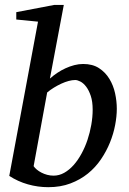

<svg xmlns="http://www.w3.org/2000/svg" viewBox="-20 -757 532 789"><path d="M360.8 -306.2Q360.8 -339.8 353 -363Q345.2 -386.2 334 -400.9Q322.8 -415.5 310.3 -421.9Q297.9 -428.2 289.1 -428.2Q276.9 -428.2 262.2 -424.3Q247.6 -420.4 232.2 -413.3Q216.8 -406.2 201.7 -397Q186.5 -387.7 173.8 -377L118.2 -74.2Q123 -66.9 131.3 -60.1Q139.6 -53.2 150.4 -47.6Q161.1 -42 173.8 -38.6Q186.5 -35.2 200.2 -35.2Q223.1 -35.2 243.9 -46.9Q264.6 -58.6 282.5 -78.6Q300.3 -98.6 314.9 -125.5Q329.6 -152.3 339.6 -182.4Q349.6 -212.4 355.2 -244.4Q360.8 -276.4 360.8 -306.2ZM460 -310.1Q460 -278.8 453.1 -242.9Q446.3 -207 431.9 -171.4Q417.5 -135.7 395 -102.5Q372.6 -69.3 341.3 -43.9Q310.1 -18.6 269.5 -3.2Q229 12.2 178.2 12.2Q135.7 12.2 94.5 0.5Q53.2 -11.2 18.1 -34.2L136.2 -668L46.9 -676.8V-707L203.1 -736.8H242.2L185.1 -434.1Q198.7 -446.3 215.1 -457.3Q231.4 -468.3 249 -476.3Q266.6 -484.4 285.2 -489.3Q303.7 -494.1 321.8 -494.1Q360.4 -494.1 386.7 -477.1Q413.1 -460 429.4 -433.1Q445.8 -406.2 452.9 -373.8Q460 -341.3 460 -310.1Z"/></svg>

Font: Charis SIL Eur
Style: Italic
Weight: 400
Italic angle: -11°
Foundry: SIL International
Version: Version 5.000